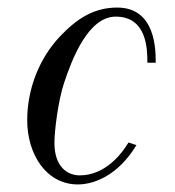

<svg xmlns="http://www.w3.org/2000/svg" viewBox="-20 -476 464 508"><path d="M52 -158C52 -67 103 12 186 12C228 12 292 -11 341 -92L320 -99C304 -72 260 -12 191 -12C159 -12 124 -34 124 -98C124 -130 134 -211 150 -258C170 -318 213 -432 286 -432C368 -432 370 -348 370 -310H392C392 -344 392 -456 290 -456C228 -456 183 -426 140 -381C80 -318 52 -235 52 -158Z"/></svg>

Font: Old Standard
Style: Italic
Weight: 400
Italic angle: -15.2°
Designer: Alexey Kryukov <alexios@thessalonica.org.ru>
Version: Version 2.0